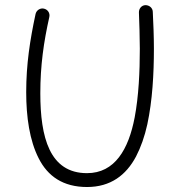

<svg xmlns="http://www.w3.org/2000/svg" viewBox="-20 -712 699 751"><path d="M151.9 -678.2C137.7 -681.6 122.6 -672.4 119.1 -657.2C97.2 -555.2 82.5 -460.4 82.5 -351.6C82.5 -253.9 95.7 -162.6 131.3 -92.8C166.5 -22.9 226.6 19.5 320.3 19.5C412.1 19.5 473.1 -26.4 512.2 -100.1C531.2 -136.7 545.9 -178.7 556.2 -225.6C576.2 -318.8 582 -423.3 582 -521.5C582 -544.4 581.5 -569.3 580.6 -595.7C579.6 -622.1 578.6 -645.5 577.6 -666C577.1 -681.2 564 -691.9 548.8 -691.9C533.7 -691.4 522.9 -678.2 523.4 -663.1C524.9 -624 526.9 -563.5 526.9 -521.5C526.9 -431.2 522.5 -336.4 506.8 -252.9C482.9 -127.9 429.2 -34.7 320.3 -34.7C173.8 -34.7 137.7 -175.3 137.7 -347.2C137.7 -456.1 150.9 -547.4 172.9 -645.5C176.3 -660.6 167 -674.8 151.9 -678.2Z"/></svg>

Font: Mikhak Light
Style: Regular
Weight: 300
Designer: Amin Abedi
Version: Version 3.2